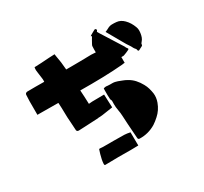

<svg xmlns="http://www.w3.org/2000/svg" viewBox="-159 -996 1318 1242"><g transform="rotate(-30 500.0 -375.0)"><path d="M234 -477Q200 -477 166 -477.5Q132 -478 100 -478H78V-580Q78 -591 79 -602Q80 -613 80 -625Q80 -638 95 -641Q124 -641 158.5 -641.5Q193 -642 223 -641Q223 -647 223.5 -652Q224 -657 223 -663Q218 -704 216 -715.5Q214 -727 214 -733Q214 -736 214.5 -744Q215 -752 216 -754Q235 -754 265.5 -756Q296 -758 325.5 -760Q355 -762 370 -762Q370 -759 370.5 -756.5Q371 -754 372 -747Q377 -722 380.5 -695Q384 -668 386 -639H404Q404 -639 427.5 -639Q451 -639 490 -639.5Q529 -640 573 -641Q583 -641 591 -640Q599 -639 607 -639Q607 -651 607 -662.5Q607 -674 608 -687Q609 -691 611 -694.5Q613 -698 615 -702Q620 -712 626 -722Q632 -732 638 -742Q636 -744 631 -745Q633 -747 634.5 -748.5Q636 -750 638 -751Q646 -756 653.5 -760Q661 -764 668 -768Q672 -770 675.5 -771.5Q679 -773 683 -768Q690 -762 681 -753Q681 -752 680 -750Q685 -741 690.5 -732Q696 -723 702 -714Q723 -680 744.5 -646.5Q766 -613 787 -579Q789 -577 789.5 -574.5Q790 -572 791 -570Q793 -567 795 -564Q797 -561 801 -556Q801 -556 800.5 -553.5Q800 -551 798 -549Q789 -544 776 -539Q771 -537 765.5 -535Q760 -533 755 -531Q753 -530 749 -530H735V-487Q731 -487 728 -487Q725 -487 715 -485Q645 -479 563.5 -477Q482 -475 397 -476Q399 -450 400 -424.5Q401 -399 402 -373Q408 -374 414.5 -374Q421 -374 427 -375Q449 -376 471.5 -375.5Q494 -375 517 -376L521 -278Q501 -275 480.5 -272Q460 -269 440 -266Q431 -265 422.5 -264.5Q414 -264 408 -264V-263Q381 -262 356 -260.5Q331 -259 306 -258Q294 -257 283 -257Q272 -257 261 -256Q253 -256 251 -258H250Q246 -260 244 -267Q243 -296 240 -332Q237 -368 237 -392Q237 -416 236 -437Q235 -458 234 -477ZM832 -543Q825 -558 815 -572Q805 -586 797 -601Q780 -630 763 -660.5Q746 -691 728 -722Q735 -725 741 -727.5Q747 -730 752 -733Q769 -743 786.5 -743.5Q804 -744 822 -742Q851 -739 875 -715Q889 -701 899 -684.5Q909 -668 916 -649Q921 -636 921 -623.5Q921 -611 919 -599Q917 -586 912.5 -573.5Q908 -561 898 -550Q895 -547 892.5 -543Q890 -539 890 -534Q890 -527 883 -524Q877 -522 871 -518Q865 -514 858 -511Q855 -510 851.5 -510.5Q848 -511 848 -515Q847 -525 841.5 -530.5Q836 -536 832 -543ZM559 -68Q557 -100 554.5 -132.5Q552 -165 551 -197Q550 -220 545.5 -243.5Q541 -267 541 -291Q541 -301 541.5 -310.5Q542 -320 536 -329Q535 -341 534.5 -360.5Q534 -380 534.5 -395.5Q535 -411 535 -411Q549 -417 564 -414Q573 -413 582 -413Q591 -413 600 -413Q610 -413 619 -411Q628 -409 637 -406Q652 -400 667 -394.5Q682 -389 696 -381Q722 -367 741 -346Q760 -325 774 -299Q784 -281 789.5 -262Q795 -243 798 -223Q802 -191 790 -158Q773 -111 737 -79Q727 -70 716.5 -61.5Q706 -53 695 -46Q639 -12 574 -14Q563 -14 562 -26Q561 -37 560.5 -47.5Q560 -58 559 -68ZM296 22Q290 22 290.5 9.5Q291 -3 294.5 -20.5Q298 -38 303 -55Q308 -72 311.5 -82Q315 -92 314 -87Q321 -88 328 -87Q335 -86 342 -86Q382 -86 421.5 -86Q461 -86 501 -85Q521 -84 543 -79L544 20Q530 20 516.5 20.5Q503 21 490 21Q441 20 393 20.5Q345 21 296 22Z"/></g></svg>

Font: Palette Mosaic
Style: Regular
Weight: 400
Designer: Shibuyafont
Version: Version 1.001